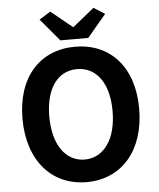

<svg xmlns="http://www.w3.org/2000/svg" viewBox="-63 -1017 896 1085"><g transform="rotate(-5 385.0 -475.0)"><path d="M146 -90C204 -23 287 14 385 14C483 14 566 -23 624 -90C682 -157 716 -254 716 -374C716 -614 581 -754 385 -754C189 -754 54 -614 54 -374C54 -254 88 -157 146 -90ZM516 -185C485 -140 440 -114 385 -114C330 -114 285 -140 254 -185C223 -230 206 -295 206 -374C206 -532 275 -627 385 -627C495 -627 565 -532 565 -374C565 -295 548 -230 516 -185ZM517 -860 571 -924 508 -964 387 -866H383L263 -964L199 -924L306 -797H385H464Z"/></g></svg>

Font: GenSekiGothic2 TW B
Style: Regular
Weight: 700
Version: Version 2.100;PS 2.1;hotconv 16.6.51;makeotf.lib2.5.65220 DE